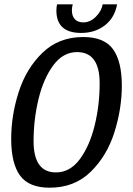

<svg xmlns="http://www.w3.org/2000/svg" viewBox="-20 -852 618 892"><path d="M546 -454Q546 -347 511.5 -237.5Q477 -128 401.5 -54Q326 20 211 20Q114 20 73 -36.5Q32 -93 32 -207Q32 -316 67 -425Q102 -534 177.5 -607Q253 -680 367 -680Q464 -680 505 -623.5Q546 -567 546 -454ZM136 -196Q136 -51 240 -51Q305 -51 350.5 -112Q396 -173 419.5 -268Q443 -363 443 -465Q443 -610 338 -610Q273 -610 227.5 -548.5Q182 -487 159 -392Q136 -297 136 -196ZM314 -805Q314 -777 328 -762.5Q342 -748 367 -748Q399 -748 425.5 -774.5Q452 -801 457 -832H524Q513 -770 467.5 -734.5Q422 -699 357 -699Q242 -699 242 -803Q242 -817 245 -832H318Q314 -818 314 -805Z"/></svg>

Font: Sansita Light Italic
Style: Regular
Weight: 300
Italic angle: -11°
Designer: Pablo Cosgaya
Foundry: Omnibus-Type
Version: Version 1.006